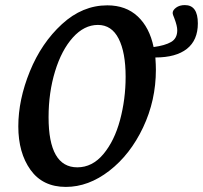

<svg xmlns="http://www.w3.org/2000/svg" viewBox="-20 -725 798 755"><path d="M591 -499Q593 -469 593 -451Q593 -330 542.5 -223.5Q492 -117 410 -53.5Q328 10 239 10Q148 10 100 -57Q52 -124 52 -228Q52 -333 97.5 -444.5Q143 -556 223.5 -630Q304 -704 402 -704Q475 -704 521.5 -660.5Q568 -617 584 -540Q629 -546 653 -560Q677 -574 677 -606Q677 -623 666 -652Q659 -668 659 -674Q659 -685 672.5 -695Q686 -705 707 -705Q758 -705 758 -633Q758 -567 715 -533Q672 -499 591 -499ZM474 -423Q474 -519 446.5 -573Q419 -627 365 -627Q311 -627 266.5 -577.5Q222 -528 196.5 -444.5Q171 -361 171 -264Q171 -67 284 -67Q343 -67 386.5 -119Q430 -171 452 -253Q474 -335 474 -423Z"/></svg>

Font: Charm
Style: Bold
Weight: 700
Designer: Katatrad Aksorn Co.,Ltd.
Foundry: Cadson Demak Co.,Ltd.
Version: Version 1.001